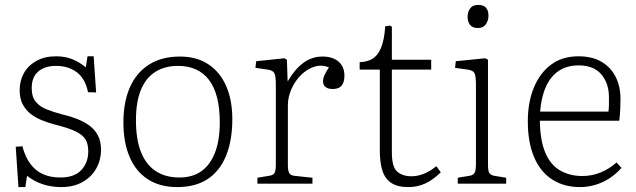

<svg xmlns="http://www.w3.org/2000/svg" viewBox="-20 -747 2588 781"><path d="M55 14 44 -150 71 -152Q83 -107 104.5 -79Q126 -51 156 -38Q186 -25 225 -25Q283 -25 311 -55.5Q339 -86 339 -131Q339 -162 327 -181Q315 -200 284.5 -214Q254 -228 201 -241Q175 -248 150 -258Q125 -268 105 -283.5Q85 -299 72.5 -322.5Q60 -346 60 -380Q60 -419 77.5 -450Q95 -481 128.5 -499.5Q162 -518 208 -518Q245 -518 274.5 -506Q304 -494 329 -473L336 -518H361L371 -371L338 -372Q327 -427 292.5 -453Q258 -479 208 -479Q162 -479 135.5 -456Q109 -433 109 -389Q109 -353 125.5 -333Q142 -313 170 -302Q198 -291 232 -282Q263 -275 291.5 -264Q320 -253 342.5 -237Q365 -221 378 -196.5Q391 -172 391 -137Q391 -97 372 -62.5Q353 -28 316.5 -7Q280 14 229 14Q189 14 154 2.5Q119 -9 90 -32L83 14Z M701 14Q630 14 581 -18Q532 -50 507 -109Q482 -168 482 -249Q482 -332 508.5 -392Q535 -452 586.5 -484.5Q638 -517 712 -517Q780 -517 827.5 -485.5Q875 -454 900 -397Q925 -340 925 -262Q925 -176 899.5 -113.5Q874 -51 824.5 -18.5Q775 14 701 14ZM710 -25Q763 -25 799 -50.5Q835 -76 854.5 -126Q874 -176 874 -249Q874 -307 863 -350Q852 -393 830.5 -421.5Q809 -450 777.5 -464.5Q746 -479 704 -479Q650 -479 611.5 -454.5Q573 -430 553 -381Q533 -332 533 -258Q533 -180 553.5 -128.5Q574 -77 613.5 -51Q653 -25 710 -25Z M1027 0V-24L1075 -32Q1091 -34 1096.5 -43Q1102 -52 1102 -77V-402Q1102 -438 1096 -449.5Q1090 -461 1068 -464L1019 -471L1022 -498L1137 -510L1147 -504L1150 -417H1151Q1178 -464 1213 -490.5Q1248 -517 1292 -517Q1333 -517 1357 -496.5Q1381 -476 1381 -439Q1381 -420 1375 -407.5Q1369 -395 1358.5 -390Q1348 -385 1332 -385Q1315 -385 1304.5 -393Q1294 -401 1294 -416Q1294 -423 1296 -430.5Q1298 -438 1303.5 -448.5Q1309 -459 1318 -473Q1288 -485 1258.5 -475.5Q1229 -466 1205 -442.5Q1181 -419 1166 -386Q1151 -353 1151 -319V-75Q1151 -54 1156 -44Q1161 -34 1176 -32L1251 -24V0Z M1641 14Q1597 14 1571.5 -3Q1546 -20 1535.5 -53Q1525 -86 1525 -134V-464H1443V-494Q1473 -495 1494.5 -507.5Q1516 -520 1529.5 -551.5Q1543 -583 1547 -640L1567 -643L1574 -638V-504H1734V-464H1574V-127Q1574 -68 1595.5 -49Q1617 -30 1654 -30Q1679 -30 1704 -40Q1729 -50 1755 -71L1773 -46Q1740 -14 1708.5 0Q1677 14 1641 14Z M1842 0V-24L1890 -32Q1904 -34 1910 -43Q1916 -52 1916 -80V-402Q1916 -438 1910 -449.5Q1904 -461 1882 -464L1831 -471L1834 -498L1954 -510L1965 -504V-76Q1965 -53 1970 -44Q1975 -35 1990 -32L2039 -24V0ZM1924 -633Q1902 -633 1892 -646Q1882 -659 1882 -678Q1882 -699 1892.5 -713Q1903 -727 1925 -727Q1947 -727 1957 -715.5Q1967 -704 1967 -683Q1967 -664 1956.5 -648.5Q1946 -633 1924 -633Z M2339 14Q2274 14 2226 -17Q2178 -48 2152.5 -108Q2127 -168 2127 -254Q2127 -331 2151.5 -390.5Q2176 -450 2221.5 -484Q2267 -518 2333 -518Q2389 -518 2427 -495.5Q2465 -473 2484.5 -434Q2504 -395 2504 -345Q2504 -324 2503 -302Q2502 -280 2499 -256H2176Q2177 -175 2198.5 -125Q2220 -75 2259.5 -53Q2299 -31 2348 -31Q2387 -31 2422 -45Q2457 -59 2488 -86L2508 -64Q2473 -25 2429.5 -5.5Q2386 14 2339 14ZM2177 -293H2455Q2457 -309 2457 -322Q2457 -335 2457 -352Q2457 -408 2426 -444.5Q2395 -481 2334 -481Q2287 -481 2254 -459.5Q2221 -438 2201.5 -396Q2182 -354 2177 -293Z"/></svg>

Font: Literata 18pt ExtraLight
Style: Regular
Weight: 250
Designer: Latin by Veronika Burian and Jose Scaglione. Greek by Irene Vlachou. Cyrillic by Vera Evstafieva.
Foundry: TypeTogether
Version: Version 3.103;gftools[0.9.29]